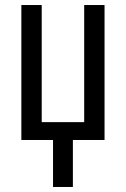

<svg xmlns="http://www.w3.org/2000/svg" viewBox="-20 -557 501 764"><path d="M65 0V-537H146V-71H315V-537H396V0H270V187H191V0Z"/></svg>

Font: Noto Sans UI Cond
Style: Regular
Weight: 400
Width: 3
Designer: Monotype Design Team
Foundry: Monotype Imaging Inc.
Version: Version 1.001